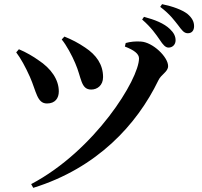

<svg xmlns="http://www.w3.org/2000/svg" viewBox="-20 -856 970 924"><path d="M130 30 140 48C447 -47 639 -256 742 -469C756 -499 789 -510 789 -538C789 -582 715 -653 658 -656C632 -658 606 -655 585 -649L581 -632C625 -615 649 -597 649 -575C649 -475 437 -132 130 30ZM206 -358C246 -358 263 -384 263 -416C263 -472 227 -526 164 -567C142 -583 105 -605 71 -619L58 -604C80 -575 102 -535 124 -486C155 -416 158 -358 206 -358ZM419 -425C448 -425 476 -445 476 -485C476 -546 443 -592 390 -627C356 -650 327 -665 290 -680L277 -666C299 -640 327 -588 342 -552C373 -482 368 -425 419 -425ZM791 -627C811 -627 825 -642 825 -662C825 -681 817 -698 798 -716C769 -744 725 -761 673 -775L664 -762C708 -724 731 -690 749 -664C764 -641 776 -627 791 -627ZM884 -696C903 -696 914 -709 914 -730C914 -751 905 -770 881 -790C855 -809 813 -825 760 -836L751 -823C801 -785 819 -757 837 -735C855 -711 865 -696 884 -696Z"/></svg>

Font: GenRyuMin2 TW B
Style: Regular
Weight: 700
Version: Version 2.100;PS 2.1;hotconv 16.6.51;makeotf.lib2.5.65220 DE